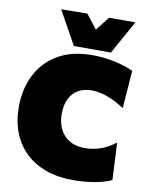

<svg xmlns="http://www.w3.org/2000/svg" viewBox="-103 -1040 888 1131"><g transform="rotate(10 341.0 -474.5)"><path d="M412 16Q323 16 251.2 -9.5Q179.5 -35 128.8 -83.2Q78 -131.5 51 -199.8Q24 -268 24 -354Q24 -460.5 66.5 -545.5Q109 -630.5 192.8 -679.8Q276.5 -729 400 -729Q433.5 -729 467.2 -725.2Q501 -721.5 533 -714.8Q565 -708 593.5 -698.8Q622 -689.5 645 -678L628 -453Q589 -478.5 553.8 -494.2Q518.5 -510 487.5 -517Q456.5 -524 430 -524Q387.5 -524 353.5 -506Q319.5 -488 299.8 -450.5Q280 -413 280 -355Q280 -321 290 -289.8Q300 -258.5 320.5 -234.2Q341 -210 372.8 -196Q404.5 -182 448 -182Q469 -182 491 -185.2Q513 -188.5 536 -195.8Q559 -203 582.8 -215.8Q606.5 -228.5 631 -247L642 -25Q620.5 -14.5 593.5 -6.8Q566.5 1 536.8 6Q507 11 475.2 13.5Q443.5 16 412 16ZM281 -763Q253 -814 225 -864.2Q197 -914.5 170 -963L326 -965Q348.5 -936 371.8 -906.5Q395 -877 418 -847H366Q389 -876.5 411.8 -905.8Q434.5 -935 456 -963H614Q586.5 -914.5 558.8 -864.2Q531 -814 503 -763Z"/></g></svg>

Font: Commissioner Thin Black
Style: Regular
Weight: 900
Version: Version 1.000